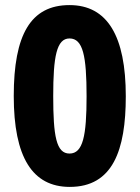

<svg xmlns="http://www.w3.org/2000/svg" viewBox="-20 -815 549 754"><path d="M474 -437C474 -673 402 -795 253 -795C100 -795 34 -678 34 -438C34 -198 107 -81 254 -81C423 -81 474 -225 474 -437ZM189 -438C189 -592 202 -664 253 -664C306 -664 320 -595 320 -437C320 -282 306 -212 253 -212C201 -212 189 -280 189 -438Z"/></svg>

Font: Noto Sans Kannada UI Condensed ExtraBold
Style: Regular
Weight: 800
Width: 3
Designer: Jelle Bosma - Monotype Design Team
Foundry: Monotype Imaging Inc.
Version: Version 2.005